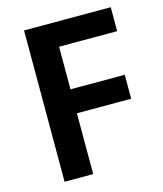

<svg xmlns="http://www.w3.org/2000/svg" viewBox="-108 -795 744 875"><g transform="rotate(-15 264.0 -357.0)"><path d="M223 0H88V-714H497V-601H223V-400H479V-287H223Z"/></g></svg>

Font: Noto Sans Oriya SemiBold
Style: Regular
Weight: 600
Version: Version 2.003